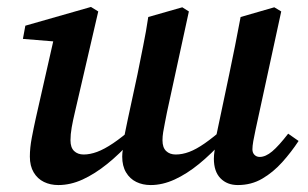

<svg xmlns="http://www.w3.org/2000/svg" viewBox="-20 -519 886 553"><path d="M148 14Q125 14 106.5 5Q88 -4 77 -22.5Q66 -41 66 -68Q66 -93 71.5 -122Q77 -151 83 -178L139 -425L168 -397L46 -407L53 -445L242 -499L263 -486L196 -197Q190 -172 186.5 -152Q183 -132 183 -115Q183 -94 193.5 -84Q204 -74 221 -74Q239 -74 259.5 -81.5Q280 -89 306 -106.5Q332 -124 365 -153L374 -116H361Q325 -76 289 -47Q253 -18 218 -2Q183 14 148 14ZM414 14Q391 14 372.5 5Q354 -4 343 -22.5Q332 -41 332 -68Q332 -78 334 -89.5Q336 -101 338 -111H335Q338 -128 341.5 -143.5Q345 -159 348 -175L376 -305Q384 -346 392.5 -387.5Q401 -429 407 -470L505 -498L524 -486L461 -196Q458 -180 455 -165.5Q452 -151 450 -138.5Q448 -126 448 -115Q448 -94 458.5 -84Q469 -74 486 -74Q505 -74 525 -81.5Q545 -89 569.5 -106Q594 -123 626 -151L640 -116H625Q589 -76 553.5 -47Q518 -18 483 -2Q448 14 414 14ZM665 14Q634 14 615 -5.5Q596 -25 596 -62Q596 -72 598 -85Q600 -98 603 -115L601 -119L640 -304Q649 -346 657 -387Q665 -428 673 -470L770 -498L790 -486L716 -145Q712 -127 709.5 -112.5Q707 -98 707 -89Q707 -79 713 -73Q719 -67 728 -67Q745 -67 764 -83Q783 -99 810 -134L840 -113Q819 -81 793 -52Q767 -23 735.5 -4.5Q704 14 665 14Z"/></svg>

Font: Source Serif 4 18pt SemiBold
Style: Italic
Weight: 600
Italic angle: -12°
Designer: Frank Grießhammer
Foundry: Adobe Systems Incorporated
Version: Version 4.004;hotconv 1.0.116;makeotfexe 2.5.65601